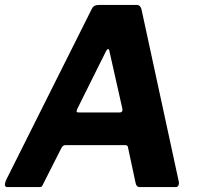

<svg xmlns="http://www.w3.org/2000/svg" viewBox="-26 -762 817 782"><path d="M4 0Q-5 0 -6 -8Q-7 -16 1 -33L348 -726Q354 -737 361.5 -739.5Q369 -742 380 -742H530Q541 -742 546 -734Q551 -726 552 -716L702 -23Q704 -15 701 -7.5Q698 0 689 0H543Q529 0 526 -18L495 -163Q494 -171 483 -171H241Q230 -171 224 -159L148 -9Q146 -3 142.5 -1.5Q139 0 130 0H4ZM461 -304Q476 -304 472 -321L420 -552Q419 -562 414.5 -562Q410 -562 405 -552L289 -319Q285 -309 286.5 -306.5Q288 -304 295 -304Z"/></svg>

Font: Libre Franklin
Style: Bold Italic
Weight: 700
Italic angle: -8°
Designer: Pablo Impallari, Rodrigo Fuenzalida, Nhung Nguyen
Foundry: Impallari Type
Version: Version 3.000